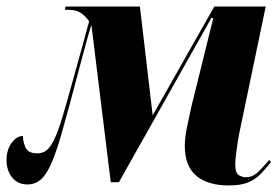

<svg xmlns="http://www.w3.org/2000/svg" viewBox="-20 -556 848 586"><path d="M678 10Q614 10 579 -19.5Q544 -49 544 -111Q544 -135 550.5 -167Q557 -199 564 -230L631 -501H625L343 0H318L259 -480Q252 -459 243 -425.5Q234 -392 220 -340Q187 -214 165 -138Q143 -62 121 -27.5Q99 7 64 7Q34 7 17 -14.5Q0 -36 0 -67Q0 -99 15.5 -120Q31 -141 50 -141Q50 -125 57.5 -106.5Q65 -88 94 -88Q109 -88 121 -96.5Q133 -105 145.5 -130.5Q158 -156 173 -207Q178 -223 187 -255.5Q196 -288 207 -327.5Q218 -367 228 -403Q238 -439 244.5 -463.5Q251 -488 252 -491Q240 -508 226 -517Q212 -526 189 -526H178L180 -536H407L446 -204L634 -536H791L710 -148Q705 -121 701.5 -94Q698 -67 698 -55Q698 -27 709.5 -21Q721 -15 730 -15Q749 -15 763 -27Q777 -39 802 -68L807 -61Q791 -41 775.5 -25Q760 -9 738 0.5Q716 10 678 10Z"/></svg>

Font: Noto Serif Display ExtraCondensed Black
Style: Italic
Weight: 900
Width: 2
Italic angle: -12°
Designer: Monotype Design Team
Foundry: Monotype Imaging Inc.
Version: Version 2.009